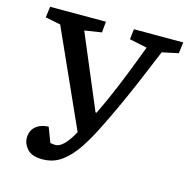

<svg xmlns="http://www.w3.org/2000/svg" viewBox="-105 -801 897 914"><g transform="rotate(15 343.5 -344.5)"><path d="M370 -270H375Q408 -337 443.5 -422.5Q479 -508 525 -631L438 -649L444 -700H687L680 -645L600 -628Q561 -533 529.5 -459.5Q498 -386 470 -325.5Q442 -265 413 -207Q385 -150 352 -100Q319 -50 278 -19.5Q237 11 183 11Q130 11 107.5 -14.5Q85 -40 85 -68Q85 -103 108 -124Q131 -145 172 -147L200 -74Q206 -73 211.5 -72Q217 -71 225 -71Q265 -71 312 -157L99 -631L24 -646L31 -700H306L301 -646L217 -633Z"/></g></svg>

Font: Literata 12pt Medium
Style: Italic
Weight: 500
Italic angle: -2°
Designer: Latin by Veronika Burian and Jose Scaglione. Greek by Irene Vlachou. Cyrillic by Vera Evstafieva
Foundry: TypeTogether
Version: Version 3.002